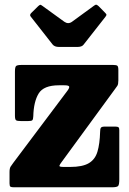

<svg xmlns="http://www.w3.org/2000/svg" viewBox="-20 -796 549 816"><path d="M230.5 -433.5Q165.5 -433.5 144.2 -398.5Q123 -363.5 121.5 -302Q121 -289 117.5 -285.2Q114 -281.5 99.5 -281.5H69Q53 -281.5 48.2 -285Q43.5 -288.5 43.5 -305V-491.5Q43.5 -510 48 -515Q52.5 -520 72 -520H460.5Q474.5 -520 478.8 -516.5Q483 -513 483 -498V-454.5Q483 -438 478.8 -431.5Q474.5 -425 468 -416.5L242 -107.5Q233.5 -96.5 232.5 -91.5Q231.5 -86.5 251 -86.5H278.5Q330.5 -86.5 357.5 -102.5Q384.5 -118.5 394.2 -151.5Q404 -184.5 405.5 -235.5Q405.5 -248 408.8 -253Q412 -258 425.5 -258H470Q480 -258 483.5 -255.2Q487 -252.5 487 -243V-33.5Q487 -11.5 482.2 -5.8Q477.5 0 455 0H40Q28.5 0 24.5 -2.5Q20.5 -5 20.5 -16.5V-65Q20.5 -80.5 25.2 -88Q30 -95.5 36.5 -104L267 -411Q275.5 -422.5 274 -428Q272.5 -433.5 253 -433.5ZM203.5 -607 111 -725Q104 -732.5 113.5 -741.5L143 -770.5Q149.5 -776 151.8 -775.8Q154 -775.5 161 -770.5L253.5 -703.5Q270 -692 286 -703.5L380.5 -772.5Q386.5 -777 390.2 -775.8Q394 -774.5 399.5 -769.5L426 -742.5Q432 -736.5 432.5 -733.8Q433 -731 428 -724.5L335 -606Q328 -596.5 309 -596.5H230.5Q212 -596.5 203.5 -607Z"/></svg>

Font: Besley* Narrow Heavy
Style: Regular
Weight: 800
Width: 4
Designer: Owen Earl
Foundry: indestructible type*
Version: Version 3.000; ttfautohint (v1.8.3)